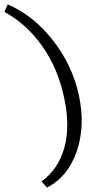

<svg xmlns="http://www.w3.org/2000/svg" viewBox="-64 -732 464 874"><path d="M150 122 125 94Q202 38 229 -60.5Q256 -159 228 -287Q200 -420 129 -521Q58 -622 -44 -678L-29 -712Q88 -662 176.5 -549Q265 -436 295 -299Q325 -159 285.5 -43.5Q246 72 150 122Z"/></svg>

Font: EauTestInfant
Style: Italic
Weight: 400
Italic angle: -12°
Designer: Christian Thalmann (Catharsis Fonts)
Version: Version 0.001;PS 000.001;hotconv 1.0.88;makeotf.lib2.5.64775